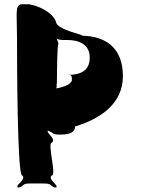

<svg xmlns="http://www.w3.org/2000/svg" viewBox="-20 -863 706 903"><path d="M60 -684C60 -584 61 -38 84 -38C107 -20 50 8 64 18C87 18 43 20 66 20C98 11 80 0 121 0H187C228 0 210 11 242 20C265 20 221 18 244 18C258 8 201 -20 224 -38C247 -38 201 -192 224 -192C247 -210 193 -240 206 -249C229 -249 182 -248 205 -248C237 -238 221 -230 262 -230C285 -230 333 -231 333 -268C454 -305 558 -376 558 -505C558 -633 482 -695 361 -695C401 -695 243 -720 243 -762C225 -805 167 -834 117 -843H78C50 -833 60 -802 60 -684ZM248 -504C248 -530 249 -656 255 -656C255 -665 245 -681 246 -686C246 -686 238 -684 244 -684C249 -679 259 -675 275 -675H294C350 -675 402 -656 402 -592C402 -529 357 -511 301 -511C319 -511 318 -504 318 -483C308 -462 270 -452 246 -447V-445C245 -450 248 -468 248 -504Z"/></svg>

Font: Hussar Przerywany
Style: Regular
Weight: 400
Foundry: Cannot Into Space Fonts
Version: Version 0.982